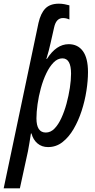

<svg xmlns="http://www.w3.org/2000/svg" viewBox="-70 -789 518 1043"><path d="M139 -664Q151 -717 176.5 -743Q202 -769 250 -769Q266 -769 281 -766Q296 -763 307 -760V-683Q290 -691 272 -691Q235 -691 224 -640L205 -556Q200 -533 195 -514.5Q190 -496 182 -469H185Q236 -549 303 -549Q353 -549 380.5 -511Q408 -473 408 -397Q408 -351 399.5 -296Q391 -241 373.5 -187Q356 -133 330 -88.5Q304 -44 269.5 -17Q235 10 191 10Q157 10 133.5 -10Q110 -30 101 -64H98Q90 -11 82 32L38 234H-50ZM179 -69Q205 -69 226 -90.5Q247 -112 263.5 -148Q280 -184 291.5 -226.5Q303 -269 309.5 -311.5Q316 -354 316 -389Q316 -472 269 -472Q243 -472 221 -449.5Q199 -427 181.5 -390.5Q164 -354 152 -310Q140 -266 134 -223Q128 -180 128 -146Q128 -69 179 -69Z"/></svg>

Font: Noto Sans ExtraCondensed Medium
Style: Italic
Weight: 500
Width: 2
Italic angle: -12°
Designer: Monotype Design Team
Foundry: Monotype Imaging Inc.
Version: Version 2.013; ttfautohint (v1.8.4.7-5d5b)